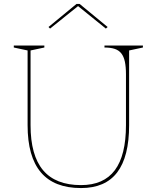

<svg xmlns="http://www.w3.org/2000/svg" viewBox="-20 -939 780 974"><path d="M391 15Q255 15 187.5 -64.5Q120 -144 120 -304V-683L50 -698V-708H205V-698L135 -683V-304Q135 -151 198.5 -75.5Q262 0 391 0Q506 0 562.5 -75.5Q619 -151 619 -304V-562Q619 -600 613.5 -626Q608 -652 595.5 -668Q583 -684 562 -691Q541 -698 510 -698V-708H705V-698L635 -683V-304Q635 -144 574.5 -64.5Q514 15 391 15ZM234 -794 226 -802 368 -919H384L526 -802L517 -794L376 -908Z"/></svg>

Font: Kalnia Thin
Style: Regular
Weight: 100
Version: Version 1.105